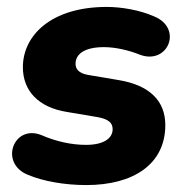

<svg xmlns="http://www.w3.org/2000/svg" viewBox="-20 -523 535 554"><path d="M229 11C366 11 457 -50 457 -162C457 -231 413 -277 322 -292L233 -307C207 -312 198 -324 198 -339C198 -367 224 -387 280 -387C313 -387 352 -378 384 -365C465 -335 509 -442 424 -476C383 -494 330 -503 288 -503C128 -503 46 -421 46 -329C46 -261 91 -213 173 -200L262 -185C293 -179 305 -169 305 -150C305 -125 281 -105 228 -105C186 -105 141 -115 100 -133C19 -166 -24 -51 62 -18C105 0 167 11 229 11Z"/></svg>

Font: SN Pro Heavy
Style: Italic
Weight: 800
Italic angle: -9°
Designer: Tobias Whetton
Foundry: Supernotes
Version: Version 1.001;Glyphs 3.2 (3249)